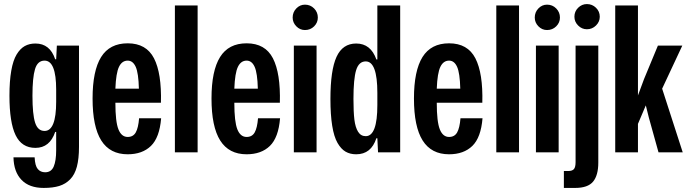

<svg xmlns="http://www.w3.org/2000/svg" viewBox="-20 -756 3416 953"><path d="M196.8 176.8Q125 176.8 86.7 136.7Q48.3 96.7 46.9 24.9H151.9Q153.8 66.9 167.5 83Q181.2 99.1 204.1 99.1Q234.4 99.1 246.6 70.6Q258.8 42 258.8 -9.8V-101.1H253.9Q227.1 -22 155.8 -22Q87.9 -22 57.4 -85.2Q26.9 -148.4 26.9 -280.8Q26.9 -353.5 35.9 -405Q44.9 -456.5 62.5 -485.6Q80.1 -514.6 102.8 -527.3Q125.5 -540 155.8 -540Q228 -540 253.9 -461.9H258.8L262.2 -529.8H372.1V-26.9Q372.1 31.7 361.6 71.3Q351.1 110.8 328.4 134Q305.7 157.2 274.2 167Q242.7 176.8 196.8 176.8ZM141.1 -280.8Q141.1 -188.5 154.3 -147.2Q167.5 -106 201.2 -106Q258.8 -106 258.8 -251V-311Q258.8 -455.1 201.2 -455.1Q166.5 -455.1 153.8 -412.8Q141.1 -370.6 141.1 -280.8Z M613.8 9.8Q525.9 9.8 482.7 -58.6Q439.5 -127 439.5 -267.1Q439.5 -404.8 481.9 -472.9Q524.4 -541 613.8 -541Q706.1 -541 744.4 -466.6Q782.7 -392.1 778.8 -246.1H552.7Q552.7 -151.4 567.9 -113.8Q583 -76.2 613.8 -76.2Q641.1 -76.2 653.8 -98.6Q666.5 -121.1 670.4 -168.9H779.8Q772 -73.2 729.2 -31.7Q686.5 9.8 613.8 9.8ZM552.7 -315.9H669.4Q667.5 -393.6 653.6 -424.3Q639.6 -455.1 613.8 -455.1Q585.4 -455.1 570.6 -424.3Q555.7 -393.6 552.7 -315.9Z M848.1 0V-729H960.9V0Z M1204.1 9.8Q1116.2 9.8 1073 -58.6Q1029.8 -127 1029.8 -267.1Q1029.8 -404.8 1072.3 -472.9Q1114.7 -541 1204.1 -541Q1296.4 -541 1334.7 -466.6Q1373 -392.1 1369.1 -246.1H1143.1Q1143.1 -151.4 1158.2 -113.8Q1173.3 -76.2 1204.1 -76.2Q1231.4 -76.2 1244.1 -98.6Q1256.8 -121.1 1260.7 -168.9H1370.1Q1362.3 -73.2 1319.6 -31.7Q1276.9 9.8 1204.1 9.8ZM1143.1 -315.9H1259.8Q1257.8 -393.6 1243.9 -424.3Q1230 -455.1 1204.1 -455.1Q1175.8 -455.1 1160.9 -424.3Q1146 -393.6 1143.1 -315.9Z M1438.5 0V-529.8H1551.3V0ZM1432.6 -668.9Q1432.6 -695.3 1450.7 -714.1Q1468.8 -732.9 1493.7 -732.9Q1520.5 -732.9 1539.1 -714.1Q1557.6 -695.3 1557.6 -668.9Q1557.6 -643.6 1539.1 -625.2Q1520.5 -606.9 1493.7 -606.9Q1468.8 -606.9 1450.7 -625.5Q1432.6 -644 1432.6 -668.9Z M1748 9.8Q1717.8 9.8 1695.3 -3.2Q1672.9 -16.1 1655.3 -46.6Q1637.7 -77.1 1628.9 -131.8Q1620.1 -186.5 1620.1 -265.1Q1620.1 -407.7 1650.4 -473.9Q1680.7 -540 1748 -540Q1820.3 -540 1848.1 -460.9H1853V-729H1966.3V0H1856.4L1853 -69.8H1848.1Q1822.3 9.8 1748 9.8ZM1734.4 -265.1Q1734.4 -200.7 1739 -162.4Q1743.7 -124 1757.3 -102.1Q1771 -80.1 1795.4 -80.1Q1853 -80.1 1853 -234.9V-294.9Q1853 -451.2 1795.4 -451.2Q1761.2 -451.2 1747.8 -408Q1734.4 -364.7 1734.4 -265.1Z M2209 9.8Q2121.1 9.8 2077.9 -58.6Q2034.7 -127 2034.7 -267.1Q2034.7 -404.8 2077.1 -472.9Q2119.6 -541 2209 -541Q2301.3 -541 2339.6 -466.6Q2377.9 -392.1 2374 -246.1H2147.9Q2147.9 -151.4 2163.1 -113.8Q2178.2 -76.2 2209 -76.2Q2236.3 -76.2 2249 -98.6Q2261.7 -121.1 2265.6 -168.9H2375Q2367.2 -73.2 2324.5 -31.7Q2281.7 9.8 2209 9.8ZM2147.9 -315.9H2264.6Q2262.7 -393.6 2248.8 -424.3Q2234.9 -455.1 2209 -455.1Q2180.7 -455.1 2165.8 -424.3Q2150.9 -393.6 2147.9 -315.9Z M2443.4 0V-729H2556.2V0Z M2640.1 0V-529.8H2752.9V0ZM2634.3 -668.9Q2634.3 -695.3 2652.3 -714.1Q2670.4 -732.9 2695.3 -732.9Q2722.2 -732.9 2740.7 -714.1Q2759.3 -695.3 2759.3 -668.9Q2759.3 -643.6 2740.7 -625.2Q2722.2 -606.9 2695.3 -606.9Q2670.4 -606.9 2652.3 -625.5Q2634.3 -644 2634.3 -668.9Z M2778.8 176.8V92.8H2800.8Q2820.8 92.8 2828.9 83Q2836.9 73.2 2836.9 48.8V-529.8H2949.7V50.8Q2949.7 114.3 2923.8 145.5Q2897.9 176.8 2835 176.8ZM2831.1 -672.9Q2831.1 -699.2 2849.6 -717.5Q2868.2 -735.8 2893.1 -735.8Q2919.4 -735.8 2938.2 -717.5Q2957 -699.2 2957 -672.9Q2957 -647.9 2938.2 -629.4Q2919.4 -610.8 2893.1 -610.8Q2868.2 -610.8 2849.6 -629.4Q2831.1 -647.9 2831.1 -672.9Z M3033.7 0V-729H3146.5V-282.2L3176.8 -363.8L3245.6 -529.8H3366.7L3266.6 -315.9L3368.7 0H3248.5L3200.7 -171.9L3185.5 -232.9L3146.5 -141.1V0Z"/></svg>

Font: Lumene Sans Condensed
Style: Bold
Weight: 600
Width: 3
Designer: Deni Anggara
Version: Version 1.003;Glyphs 3.1.2 (3151)